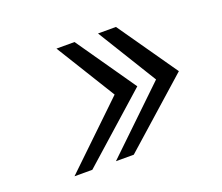

<svg xmlns="http://www.w3.org/2000/svg" viewBox="-90 -630 880 761"><g transform="rotate(-20 350.0 -250.0)"><path d="M105 0 365.2 -250 210.9 -500H287.1L460.9 -250L180.2 0ZM279.8 0 540 -250 386.2 -500H461.9L636.2 -250L355 0Z"/></g></svg>

Font: CMU Bright
Style: SemiBoldOblique
Weight: 600
Italic angle: -12°
Version: Version 0.7.0